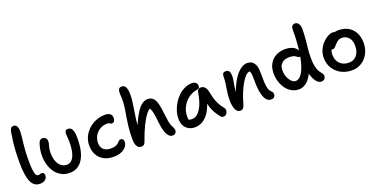

<svg xmlns="http://www.w3.org/2000/svg" viewBox="-21 -1538 4577 2329"><g transform="rotate(-20 2267.5 -373.5)"><path d="M214 11Q192 11 170 4.5Q148 -2 129 -20.5Q110 -39 95 -75Q80 -111 71.5 -170Q63 -229 63 -317Q63 -398 66.5 -462.5Q70 -527 77 -583Q84 -639 93 -693Q99 -730 111.5 -745Q124 -760 144 -760Q171 -760 186 -739Q201 -718 201 -671Q201 -642 197 -608.5Q193 -575 188 -532.5Q183 -490 179 -432.5Q175 -375 175 -297Q175 -236 179 -196.5Q183 -157 189.5 -135Q196 -113 205.5 -104Q215 -95 225 -95Q237 -95 244.5 -97.5Q252 -100 257 -102Q262 -104 268 -104Q290 -104 297.5 -92Q305 -80 305 -62Q305 -40 292.5 -23.5Q280 -7 259.5 2Q239 11 214 11Z M598 10Q533 10 485.5 -17Q438 -44 407.5 -88.5Q377 -133 362 -188Q347 -243 347 -298Q347 -346 354.5 -386.5Q362 -427 377 -465Q383 -481 394 -490Q405 -499 424 -499Q448 -499 464 -483Q480 -467 480 -441Q480 -425 476.5 -411.5Q473 -398 468.5 -382Q464 -366 460.5 -345.5Q457 -325 457 -295Q457 -250 466.5 -213Q476 -176 494.5 -149.5Q513 -123 539 -109Q565 -95 597 -95Q636 -95 663 -124.5Q690 -154 704 -210Q718 -266 718 -343Q718 -369 716.5 -387Q715 -405 713.5 -419.5Q712 -434 712 -450Q712 -474 721 -487Q730 -500 753 -500Q776 -500 792 -486.5Q808 -473 816.5 -441.5Q825 -410 825 -355Q825 -232 797 -151.5Q769 -71 718 -30.5Q667 10 598 10Z M1164 9Q1090 9 1037 -20Q984 -49 956 -100.5Q928 -152 928 -220Q928 -280 952.5 -332Q977 -384 1020 -423.5Q1063 -463 1118.5 -485Q1174 -507 1237 -507Q1261 -507 1280 -500Q1299 -493 1310.5 -477.5Q1322 -462 1322 -436Q1322 -412 1311.5 -395.5Q1301 -379 1280 -379Q1268 -379 1262 -384Q1256 -389 1248.5 -393Q1241 -397 1224 -397Q1171 -397 1129.5 -372.5Q1088 -348 1063.5 -306.5Q1039 -265 1039 -213Q1039 -179 1053 -153Q1067 -127 1095 -112.5Q1123 -98 1164 -98Q1207 -98 1230 -108Q1253 -118 1265 -130.5Q1277 -143 1287 -152.5Q1297 -162 1313 -162Q1330 -162 1339.5 -151Q1349 -140 1349 -119Q1349 -82 1324.5 -53Q1300 -24 1258.5 -7.5Q1217 9 1164 9Z M1518 8Q1496 8 1480 -5.5Q1464 -19 1455 -45.5Q1446 -72 1446 -111Q1446 -212 1456.5 -292.5Q1467 -373 1479 -439Q1491 -505 1495 -560Q1498 -593 1496.5 -619.5Q1495 -646 1494 -668.5Q1493 -691 1494 -711Q1495 -730 1506 -745Q1517 -760 1542 -760Q1567 -760 1583 -742.5Q1599 -725 1605.5 -686Q1612 -647 1607 -579Q1602 -524 1590.5 -458Q1579 -392 1569.5 -315.5Q1560 -239 1561 -149L1535 -181Q1581 -301 1622.5 -373Q1664 -445 1703.5 -477Q1743 -509 1784 -509Q1831 -509 1857 -480.5Q1883 -452 1896 -398Q1909 -344 1916 -268Q1923 -207 1930 -171Q1937 -135 1945.5 -114Q1954 -93 1963 -77Q1968 -68 1971 -58Q1974 -48 1974 -38Q1974 -17 1960 -3Q1946 11 1922 11Q1893 11 1871 -15.5Q1849 -42 1835.5 -86.5Q1822 -131 1817 -183Q1811 -245 1805 -283.5Q1799 -322 1792 -346.5Q1785 -371 1774 -390Q1755 -386 1721.5 -342.5Q1688 -299 1649.5 -221Q1611 -143 1573 -33Q1564 -8 1551 0Q1538 8 1518 8Z M2212 10Q2165 10 2129.5 -10.5Q2094 -31 2075 -68Q2056 -105 2056 -155Q2056 -204 2071.5 -254.5Q2087 -305 2115 -350Q2143 -395 2181 -430.5Q2219 -466 2264 -486.5Q2309 -507 2359 -507Q2386 -507 2405 -491Q2424 -475 2424 -444Q2424 -431 2416 -422Q2408 -413 2393 -411Q2325 -402 2273.5 -362Q2222 -322 2193.5 -266Q2165 -210 2165 -149Q2165 -124 2169 -103.5Q2173 -83 2187 -51L2130 -131Q2153 -109 2169.5 -102.5Q2186 -96 2213 -96Q2272 -96 2320.5 -167.5Q2369 -239 2391 -377Q2394 -398 2407 -409.5Q2420 -421 2439 -421Q2468 -421 2488 -401.5Q2508 -382 2515 -352Q2526 -298 2538 -254.5Q2550 -211 2570 -171.5Q2590 -132 2625 -89Q2635 -78 2636 -61.5Q2637 -45 2631 -29.5Q2625 -14 2612.5 -3.5Q2600 7 2583 7Q2568 7 2558.5 1Q2549 -5 2541 -15Q2521 -41 2504 -67.5Q2487 -94 2472.5 -126.5Q2458 -159 2447.5 -202.5Q2437 -246 2430 -305L2469 -307Q2454 -219 2426.5 -158Q2399 -97 2364 -60Q2329 -23 2290 -6.5Q2251 10 2212 10Z M3194 9Q3160 9 3134.5 -20.5Q3109 -50 3095 -113.5Q3081 -177 3081 -279Q3081 -319 3079.5 -343.5Q3078 -368 3073.5 -383Q3069 -398 3061.5 -407.5Q3054 -417 3042 -427Q3064 -428 3079 -422.5Q3094 -417 3102 -403.5Q3110 -390 3109 -364Q3094 -386 3084 -393Q3074 -400 3060 -400Q3040 -400 3014.5 -376Q2989 -352 2961.5 -307.5Q2934 -263 2908 -201.5Q2882 -140 2861 -67Q2850 -24 2836 -7.5Q2822 9 2798 9Q2757 9 2737 -36Q2717 -81 2717 -151Q2717 -201 2721.5 -238.5Q2726 -276 2731.5 -308.5Q2737 -341 2741.5 -375.5Q2746 -410 2746 -454Q2746 -478 2757.5 -490.5Q2769 -503 2792 -503Q2818 -503 2832.5 -485Q2847 -467 2847 -426Q2847 -395 2842 -366.5Q2837 -338 2831.5 -305.5Q2826 -273 2822 -229Q2818 -185 2820 -123L2796 -141Q2830 -261 2875 -342.5Q2920 -424 2970 -465.5Q3020 -507 3068 -507Q3127 -507 3155.5 -465.5Q3184 -424 3184 -353Q3184 -278 3186 -224.5Q3188 -171 3197.5 -137Q3207 -103 3227 -85Q3239 -75 3244 -64Q3249 -53 3249 -37Q3249 -19 3235.5 -5Q3222 9 3194 9Z M3556 9Q3506 9 3464 -14Q3422 -37 3392 -77Q3362 -117 3345.5 -169Q3329 -221 3329 -279Q3329 -348 3357.5 -399.5Q3386 -451 3437.5 -479.5Q3489 -508 3557 -508Q3608 -508 3645 -493.5Q3682 -479 3702 -453.5Q3722 -428 3722 -393Q3722 -378 3714.5 -368.5Q3707 -359 3696 -359Q3684 -359 3675 -365Q3666 -371 3655 -379Q3644 -387 3625.5 -393Q3607 -399 3575 -399Q3512 -399 3477 -367Q3442 -335 3442 -279Q3442 -231 3458 -190.5Q3474 -150 3499 -125Q3524 -100 3550 -100Q3602 -100 3642 -169.5Q3682 -239 3705.5 -372Q3729 -505 3729 -695Q3729 -730 3742.5 -745Q3756 -760 3778 -760Q3809 -760 3826.5 -731.5Q3844 -703 3842 -649Q3840 -578 3834.5 -523Q3829 -468 3823.5 -416.5Q3818 -365 3818 -302Q3818 -239 3826 -199Q3834 -159 3846 -135Q3858 -111 3869.5 -96.5Q3881 -82 3889.5 -70Q3898 -58 3898 -41Q3898 -18 3883 -2.5Q3868 13 3840 13Q3814 13 3791 -9Q3768 -31 3750.5 -69Q3733 -107 3724 -155.5Q3715 -204 3716 -257L3775 -274Q3754 -171 3718.5 -108.5Q3683 -46 3640.5 -18.5Q3598 9 3556 9Z M4239 12Q4160 12 4098 -21.5Q4036 -55 4000.5 -113.5Q3965 -172 3965 -248Q3965 -302 3986 -348Q4007 -394 4039.5 -428.5Q4072 -463 4107.5 -482Q4143 -501 4171 -501Q4184 -501 4194.5 -497Q4205 -493 4211 -485Q4217 -477 4217 -463Q4217 -437 4206.5 -417.5Q4196 -398 4164 -384Q4135 -368 4115.5 -347.5Q4096 -327 4086 -302.5Q4076 -278 4076 -249Q4076 -176 4119 -132Q4162 -88 4236 -88Q4298 -88 4336 -133.5Q4374 -179 4374 -254Q4374 -322 4341 -361.5Q4308 -401 4253 -401Q4224 -401 4206 -389Q4188 -377 4168 -357Q4153 -342 4144 -331Q4135 -320 4126.5 -314Q4118 -308 4104 -308Q4088 -308 4078 -318.5Q4068 -329 4068 -356Q4068 -380 4083 -406Q4098 -432 4122.5 -454Q4147 -476 4178 -489.5Q4209 -503 4241 -503Q4317 -503 4371 -472.5Q4425 -442 4454 -386Q4483 -330 4483 -254Q4483 -179 4451 -118.5Q4419 -58 4364 -23Q4309 12 4239 12Z"/></g></svg>

Font: Shantell Sans Medium
Style: Regular
Weight: 500
Designer: Stephen Nixon, Anya Danilova, Shantell Martin
Foundry: Arrow Type
Version: Version 1.011;[c5ecc13dd]